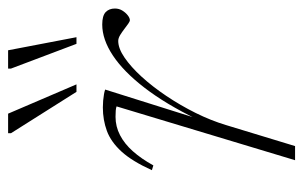

<svg xmlns="http://www.w3.org/2000/svg" viewBox="-154 -576 730 462"><g transform="rotate(-90 211.0 -345.0)"><path d="M186 -429.5Q182 -431 175.8 -431.5Q169.5 -432 161 -432Q137.5 -432 116.8 -421.2Q96 -410.5 78 -390.2Q60 -370 44 -341L32.5 -344.5Q54 -392 77.2 -417.5Q100.5 -443 127 -452.8Q153.5 -462.5 183.5 -462.5Q191.5 -462.5 199.8 -461.8Q208 -461 215.2 -459.8Q222.5 -458.5 226.5 -457L157 -236H155Q191.5 -311 230.5 -361.8Q269.5 -412.5 308.2 -438.2Q347 -464 383 -464Q404 -464 412.8 -455.8Q421.5 -447.5 421.5 -433.5Q421.5 -423.5 416.5 -415.5Q411.5 -407.5 405 -402.5Q398.5 -397.5 393.5 -397.5Q390.5 -397.5 384.8 -401.5Q379 -405.5 372 -411Q365.5 -416 357.8 -420.8Q350 -425.5 343.5 -425.5Q325.5 -425.5 303.2 -410.2Q281 -395 257.2 -369Q233.5 -343 211 -309.5Q188.5 -276 170.2 -239.2Q152 -202.5 141 -166L90.5 0H56.5ZM239 -526H221L121.5 -683.5V-690.5H168.5ZM352.5 -526H336.5L277 -683.5V-690.5H321Z"/></g></svg>

Font: Newsreader ExtraLight
Style: Italic
Weight: 250
Italic angle: -17°
Designer: Hugues Gentile
Foundry: Production Type
Version: Version 1.003